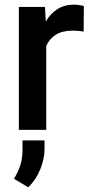

<svg xmlns="http://www.w3.org/2000/svg" viewBox="-20 -558 394 825"><path d="M340.3 -531.7 339.4 -422.4Q315.9 -426.3 291.5 -426.3Q247.6 -426.3 219.7 -408.7Q191.9 -391.1 178.7 -360.4V0H61V-528.3H173.3L176.8 -465.8Q196.3 -499.5 226.8 -518.8Q257.3 -538.1 298.3 -538.1Q309.1 -538.1 321.5 -536.1Q334 -534.2 340.3 -531.7ZM171.4 45.4V82Q171.4 124.5 152.6 170.4Q133.8 216.3 101.1 246.6L40 210Q57.1 182.6 66.9 153.3Q76.7 124 76.7 86.4V45.4Z"/></svg>

Font: Vazirmatn FD Medium
Style: Regular
Weight: 500
Designer: Saber Rastikerdar
Foundry: Saber Rastikerdar
Version: Version 33.003